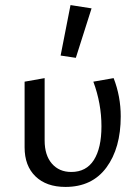

<svg xmlns="http://www.w3.org/2000/svg" viewBox="-20 -731 553 757"><path d="M219 -512 258 -711 341 -698 279 -503ZM77 -150V-409L156 -423V-177Q156 -119 184.5 -86Q213 -53 261 -53Q320 -53 350 -100Q380 -147 380 -233Q380 -323 348 -409L428 -423Q456 -351 456 -272Q456 -147 399.5 -70.5Q343 6 238 6Q163 6 120 -35.5Q77 -77 77 -150Z"/></svg>

Font: Ysabeau Infant Medium
Style: Regular
Weight: 500
Designer: Christian Thalmann (Catharsis Fonts)
Version: Version 0.003